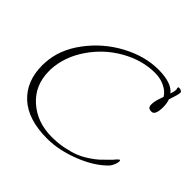

<svg xmlns="http://www.w3.org/2000/svg" viewBox="-186 -867 1125 1125"><g transform="rotate(45 376.5 -304.0)"><path d="M740 -139Q744 -139 744 -130Q744 -121 739.5 -108Q735 -95 729 -85Q723 -75 718 -70Q656 -7 551 34Q446 75 350 75Q192 75 109 -1Q26 -77 26 -210Q26 -221 27 -233Q33 -345 110.5 -448.5Q188 -552 301 -612.5Q414 -673 525 -673Q636 -673 674 -623Q683 -650 683 -662Q683 -664 681 -670Q679 -676 680 -679.5Q681 -683 688 -683Q696 -683 704 -679Q712 -675 712 -669Q712 -657 708.5 -644.5Q705 -632 699.5 -615.5Q694 -599 692 -592Q701 -568 701 -537Q701 -469 671 -469Q654 -469 647 -476Q640 -483 640 -498Q640 -507 641 -515.5Q642 -524 644.5 -533Q647 -542 649 -548.5Q651 -555 654.5 -565.5Q658 -576 660 -581Q643 -609 607 -627Q571 -645 525 -645Q419 -645 317.5 -587.5Q216 -530 150 -433Q84 -336 78 -229Q78 -221 78 -213Q78 -96 159.5 -23.5Q241 49 362 49Q415 49 463 39Q511 29 542.5 16Q574 3 606 -18.5Q638 -40 653 -54Q668 -68 689 -89Q710 -110 713 -113Q716 -118 726 -128.5Q736 -139 740 -139Z"/></g></svg>

Font: Bilbo Swash Caps
Style: Regular
Weight: 400
Designer: Robert E. Leuschke
Foundry: Robert E. Leuschke
Version: Version 1.002